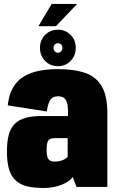

<svg xmlns="http://www.w3.org/2000/svg" viewBox="-20 -956 596 982"><path d="M205.5 5.5Q231.5 5.5 255.2 0.5Q279 -4.5 298.5 -12.5Q318 -20.5 331.8 -30.5Q345.5 -40.5 351.5 -51L371.5 0H529V-377Q529 -465.5 500.8 -514.2Q472.5 -563 416.2 -582.8Q360 -602.5 275 -602.5Q224.5 -602.5 180.5 -594Q136.5 -585.5 102.8 -565.5Q69 -545.5 47.2 -509Q25.5 -472.5 19.5 -417L219.5 -386Q224 -419 232.2 -435.8Q240.5 -452.5 251.8 -458Q263 -463.5 275.5 -463.5Q292.5 -463.5 304 -457.2Q315.5 -451 321.8 -433.5Q328 -416 328 -382V-362.5H190.5Q144 -362.5 110.8 -353.2Q77.5 -344 56.2 -323.2Q35 -302.5 25.2 -267.8Q15.5 -233 15.5 -181Q15.5 -124 27.2 -87.5Q39 -51 63 -30.5Q87 -10 122.2 -2.2Q157.5 5.5 205.5 5.5ZM259.5 -129.5Q250 -129.5 242.2 -132Q234.5 -134.5 229 -140.5Q223.5 -146.5 221 -158.2Q218.5 -170 218.5 -190Q218.5 -210.5 221.2 -222.8Q224 -235 229.5 -240.5Q235 -246 243.5 -247.8Q252 -249.5 262.5 -249.5H326V-154Q321 -147 310 -141.2Q299 -135.5 285.8 -132.5Q272.5 -129.5 259.5 -129.5ZM276 -617.5Q315 -617.5 341.2 -644.5Q367.5 -671.5 367.5 -711Q367.5 -751 341.2 -777.5Q315 -804 276 -804Q237 -804 210.8 -777.5Q184.5 -751 184.5 -711Q184.5 -671.5 210.8 -644.5Q237 -617.5 276 -617.5ZM276 -686Q267.5 -686 260.5 -693.5Q253.5 -701 253.5 -711Q253.5 -722 260.5 -728.5Q267.5 -735 276 -735Q286 -735 292.5 -728.5Q299 -722 299 -711Q299 -701 292.5 -693.5Q286 -686 276 -686ZM176.5 -822H266L374.5 -936H244.5Z"/></svg>

Font: Anybody Condensed Black
Style: Regular
Weight: 900
Width: 3
Designer: Tyler Finck
Foundry: Etcetera Type Company
Version: Version 1.113;gftools[0.9.25]